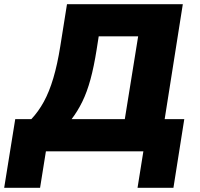

<svg xmlns="http://www.w3.org/2000/svg" viewBox="-59 -725 959 920"><path d="M-39 175 14 -154H91Q125 -190 151 -237.5Q177 -285 196.5 -350.5Q216 -416 230 -504L262 -705H817L730 -154H824L772 175H600L628 0H161L133 175ZM284 -154H539L603 -551H414L404 -487Q391 -405 374.5 -344.5Q358 -284 335.5 -238Q313 -192 284 -154Z"/></svg>

Font: Nunito Sans 8pt Black
Style: Italic
Weight: 900
Italic angle: -9°
Version: Version 3.101;gftools[0.9.27]